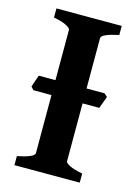

<svg xmlns="http://www.w3.org/2000/svg" viewBox="-99 -671 524 728"><g transform="rotate(15 163.5 -307.5)"><path d="M30.8 0V-35.6Q97.7 -48.8 97.7 -65.4V-293H26.9L16.1 -304.7Q18.6 -312 23.9 -327.9Q29.3 -343.8 32.2 -351.6H97.7V-549.3Q97.7 -555.2 81.8 -564Q65.9 -572.8 30.8 -579.6V-615.2H287.1V-579.6Q219.7 -565.4 219.7 -549.3V-351.6H290.5L302.7 -340.3L285.2 -293H219.7V-65.4Q219.7 -59.6 235.8 -51Q252 -42.5 287.1 -35.6V0Z"/></g></svg>

Font: David Libre
Style: Bold
Weight: 700
Designer: Ismar David, J. Victor Gaultney, Annie Olsen and Meir Sadan
Foundry: Monotype Imaging Inc. & SIL International
Version: Version 1.100; ttfautohint (v1.8.4.7-5d5b)